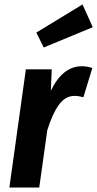

<svg xmlns="http://www.w3.org/2000/svg" viewBox="-20 -841 436 861"><path d="M394 -536 354 -405Q333 -411 314 -411Q273 -411 244 -371Q215 -331 192 -257L156 0H22L96 -530H212L208 -434Q261 -544 347 -544Q370 -544 394 -536ZM396 -719 176 -628 143 -695 350 -821Z"/></svg>

Font: Fira Sans Condensed SemiBold
Style: Italic
Weight: 600
Width: 3
Italic angle: -8°
Designer: bBox Type GmbH & Carrois Corporate GbR & Edenspiekermann AG
Foundry: bBox Type GmbH & Carrois Corporate GbR & Edenspiekermann AG
Version: Version 4.301